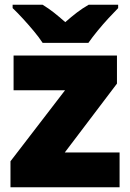

<svg xmlns="http://www.w3.org/2000/svg" viewBox="-20 -786 547 806"><path d="M482 0H24V-109L253 -407H37V-553H471V-435L252 -146H482ZM159 -606Q144 -629 121.5 -656Q99 -683 75.5 -708.5Q52 -734 33 -752V-766H159Q185 -750 206.5 -733Q228 -716 254 -693Q280 -716 303 -733.5Q326 -751 352 -766H476V-752Q459 -735 435.5 -709.5Q412 -684 389.5 -656.5Q367 -629 351 -606Z"/></svg>

Font: Noto Sans Hebrew Black
Style: Regular
Weight: 900
Designer: Monotype Design Team
Foundry: Monotype Imaging Inc.
Version: Version 2.003